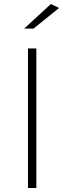

<svg xmlns="http://www.w3.org/2000/svg" viewBox="-20 -942 322 962"><path d="M101.1 -798.8 234.9 -921.9 275.9 -901.9 147.9 -798.8ZM120.1 0V-699.2H162.1V0Z"/></svg>

Font: Montserrat Ultra Light
Style: Regular
Weight: 200
Designer: Julieta Ulanovsky
Foundry: Julieta Ulanovsky
Version: Version 3.001;PS 003.001;hotconv 1.0.70;makeotf.lib2.5.58329